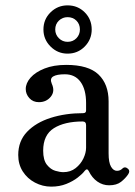

<svg xmlns="http://www.w3.org/2000/svg" viewBox="-20 -684 503 716"><path d="M171 12Q139 12 110.5 -3Q82 -18 65 -44.5Q48 -71 48 -106Q48 -158 81 -192.5Q114 -227 169 -244.5Q224 -262 290 -262Q301 -262 301 -272V-300Q301 -350 280.5 -378.5Q260 -407 222 -407Q192 -407 178.5 -399Q165 -391 173 -372Q186 -344 169.5 -323.5Q153 -303 125 -303Q103 -303 89.5 -318Q76 -333 76 -352Q76 -374 94 -394.5Q112 -415 146 -428.5Q180 -442 227 -442Q310 -442 347.5 -406Q385 -370 385 -306V-112Q385 -78 394 -62.5Q403 -47 416 -47Q428 -47 436 -55Q446 -65 458 -54Q466 -46 458 -34Q448 -19 431.5 -6Q415 7 387 7Q363 7 343 -7Q323 -21 311 -46Q305 -58 296 -47Q288 -36 270 -22Q252 -8 227 2Q202 12 171 12ZM216 -42Q243 -42 262 -57Q281 -72 291 -93Q301 -114 301 -133V-217Q301 -231 288 -231Q221 -231 181 -206Q141 -181 141 -122Q141 -87 155 -69.5Q169 -52 186.5 -47Q204 -42 216 -42ZM232 -484Q195 -484 168.5 -510.5Q142 -537 142 -574Q142 -612 168.5 -638Q195 -664 232 -664Q270 -664 296 -638Q322 -612 322 -574Q322 -537 296 -510.5Q270 -484 232 -484ZM232 -528Q252 -528 265 -541.5Q278 -555 278 -574Q278 -594 265 -607Q252 -620 232 -620Q213 -620 199.5 -607Q186 -594 186 -574Q186 -555 199.5 -541.5Q213 -528 232 -528Z"/></svg>

Font: Zen Old Mincho
Style: Regular
Weight: 400
Designer: Yoshimichi Ohira
Foundry: Positype
Version: Version 1.001